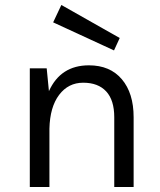

<svg xmlns="http://www.w3.org/2000/svg" viewBox="-20 -753 643 773"><path d="M194 -663 227 -733 462 -600 439 -550ZM100 0V-478H168L177 -386Q224 -490 338 -490Q423 -490 470.5 -434Q518 -378 518 -281V0H440V-281Q440 -350 407.5 -385Q375 -420 315 -420Q255 -420 218 -371Q181 -322 179 -235V0Z"/></svg>

Font: Karmilla
Style: Regular
Weight: 400
Designer: Jonathan Pinhorn
Version: Version 1.000